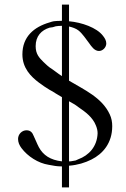

<svg xmlns="http://www.w3.org/2000/svg" viewBox="-20 -714 552 840"><path d="M251 -694V-623C211 -622 213 -621 197 -616C128 -596 78 -553 78 -476C78 -416 115 -379 151 -352C165 -341 181 -331 197 -321C206 -316 216 -311 224 -305L251 -289V-8C200 -14 169 -35 150 -70C141 -87 135 -104 127 -120C122 -133 114 -144 96 -144C76 -144 59 -127 59 -106C59 -91 65 -78 74 -66C101 -30 147 0 193 7C215 11 228 14 249 14C250 14 250 14 251 14V106H282V11C320 8 352 -2 380 -16C430 -41 471 -88 471 -162C471 -180 468 -197 460 -214C426 -287 349 -321 282 -361V-598C296 -595 313 -589 323 -581C341 -567 356 -543 370 -525C380 -511 393 -491 413 -491C430 -491 445 -507 445 -524C445 -537 438 -548 430 -558C403 -593 338 -616 282 -621V-694ZM251 -381C232 -393 216 -407 197 -419C186 -427 178 -436 170 -443C152 -461 136 -477 136 -512C136 -556 161 -582 197 -593L211 -595L224 -599C231 -600 240 -601 249 -601C250 -601 250 -601 251 -601ZM282 -8V-271C296 -263 310 -256 322 -246C353 -225 386 -201 400 -164C404 -154 407 -143 407 -131C405 -73 369 -34 322 -17L311 -12L294 -9C290 -8 286 -8 282 -8Z"/></svg>

Font: fbb
Style: Regular
Weight: 400
Designer: David J. Perry, Michael Sharpe
Version: Version 1.045